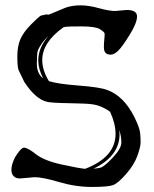

<svg xmlns="http://www.w3.org/2000/svg" viewBox="-20 -701 586 730"><path d="M417.5 -659.2C402.5 -659.2 382.1 -662.8 356.2 -669.9C330.3 -677.1 307 -680.7 286.1 -680.7C265.3 -680.7 246.4 -677.7 229.5 -671.9L166 -645.5H161.1L157.2 -646.5L135.3 -641.6C129.4 -638.3 116.9 -627.1 97.9 -607.9C78.9 -588.7 65.4 -570.1 57.6 -552.2C49.8 -534.3 45.9 -512.5 45.9 -486.8C45.9 -461.1 47.4 -443.8 50.3 -435.1L72.3 -389.6C101.2 -345.1 130.7 -319.7 160.6 -313.5C172.7 -310.9 200.8 -309.2 244.9 -308.6C289 -307.9 318 -306.6 331.8 -304.4C345.6 -302.3 358.8 -298.3 371.3 -292.2C383.9 -286.2 393.1 -280.6 398.9 -275.4C412.6 -245.1 419.4 -217.4 419.4 -192.4C419.4 -133.1 380.9 -88.7 303.7 -59.1C286.8 -60.7 256.5 -66.3 212.9 -75.9C169.3 -85.5 137 -98.6 116.2 -115C95.4 -131.4 80.4 -139.6 71.3 -139.6H69.8L67.9 -138.7H66.9L65.4 -137.7C58.9 -134.1 49.8 -123 38.1 -104.5L37.6 -104C28.2 -85.1 23.4 -69.3 23.4 -56.6V-54.7C23.4 -44.6 26.3 -36.7 32 -31C37.7 -25.3 45.6 -22.5 55.7 -22.5H56.2L111.8 -27.3C132 -27.3 163 -21.2 204.8 -8.8C246.7 3.6 288.1 9.8 329.1 9.8C370.1 9.8 396.9 7.5 409.4 2.9C422 -1.6 438.5 -15.5 459 -38.8C479.5 -62.1 493.9 -85.2 502.2 -108.2C510.5 -131.1 514.6 -148.4 514.6 -159.9C514.6 -171.5 514 -183.6 512.7 -196.3C511.4 -209 504.1 -229 490.7 -256.3C464 -309.4 429.7 -343.6 387.7 -358.9C369.1 -366 333 -371.7 279.3 -375.7C225.6 -379.8 187.8 -385.4 166 -392.6C149.1 -420.2 140.6 -446.8 140.6 -472.2C140.6 -517.4 167.5 -559.1 221.2 -597.2C222.2 -597.5 224.9 -598.1 229.5 -599.1C234 -600.1 254.1 -600.6 289.6 -600.6C325 -600.6 348.3 -597.2 359.4 -590.3C370.4 -583.5 376.5 -578.3 377.4 -574.7V-574.2L377.9 -567.4C377.9 -564.5 377.4 -558.6 376.5 -549.8C375.5 -541 375 -531.6 375 -521.5C375 -511.4 377.2 -504.2 381.6 -499.8C386 -495.4 392.5 -493.2 401.1 -493.2C409.7 -493.2 419.3 -498.3 429.7 -508.5C440.1 -518.8 454.6 -538.9 473.1 -568.8C491.7 -598.8 501 -622 501 -638.4C501 -654.9 488 -663.1 461.9 -663.1ZM335.9 -59.6C401.7 -91.8 434.6 -135.4 434.6 -190.4C434.6 -195.6 434.2 -201 433.6 -206.5C438.8 -190.3 441.4 -174.5 441.4 -159.2C441.4 -143.9 430.3 -124.5 408.2 -101.1C386.1 -77.6 370.2 -65 360.6 -63.2C351 -61.4 342.8 -60.2 335.9 -59.6ZM123.3 -506.8C125.4 -514 130.5 -523.3 138.4 -534.7C146.4 -546.1 154.8 -555.5 163.6 -563C138.2 -534 125.5 -503.6 125.5 -471.7C125.5 -449.5 131.7 -426.8 144 -403.3C128.1 -415 120.1 -433.4 120.1 -458.5C120.1 -483.6 121.2 -499.7 123.3 -506.8Z"/></svg>

Font: Drukaatie burti
Style: Regular
Weight: 400
Version: Version 0.14.4